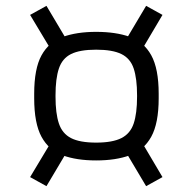

<svg xmlns="http://www.w3.org/2000/svg" viewBox="-20 -669 659 657"><path d="M449 -343Q449 -400 437.5 -434.5Q426 -469 395.5 -484Q365 -499 309 -499Q253 -499 223 -484Q193 -469 181.5 -434.5Q170 -400 170 -343V-338Q170 -281 181.5 -246.5Q193 -212 223 -196.5Q253 -181 309 -181Q365 -181 395.5 -196.5Q426 -212 437.5 -246.5Q449 -281 449 -338ZM97 -348Q97 -434 122 -479.5Q147 -525 194.5 -542.5Q242 -560 309 -560Q376 -560 424 -543Q472 -526 497.5 -480Q523 -434 523 -348V-333Q523 -247 497.5 -201Q472 -155 424 -137.5Q376 -120 309 -120Q242 -120 194.5 -137.5Q147 -155 122 -201Q97 -247 97 -333ZM480 -649 536 -618 468 -503 414 -538ZM139 -649 205 -538 152 -503 83 -618ZM480 -32 414 -143 468 -178 536 -63ZM139 -32 83 -63 152 -178 205 -143Z"/></svg>

Font: Matangi SemiBold
Style: Regular
Weight: 600
Designer: Prashant Pant
Foundry: The Graphic Ant
Version: Version 3.002